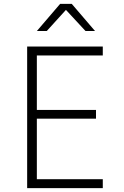

<svg xmlns="http://www.w3.org/2000/svg" viewBox="-20 -970 640 990"><path d="M120 0V-730H510V-684H170V-403H475V-358H170V-46H510V0ZM170 -810 290 -950H350L470 -810H421L320 -919L221 -810Z"/></svg>

Font: NKDuy Mono Thin
Style: Regular
Weight: 100
Monospace: yes
Designer: NKDuy
Foundry: NKDuy
Version: Version 2.251; ttfautohint (v1.8.4.7-5d5b)